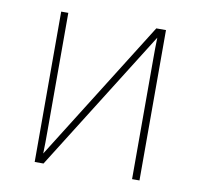

<svg xmlns="http://www.w3.org/2000/svg" viewBox="-65 -596 692 664"><g transform="rotate(10 281.5 -264.0)"><path d="M98 0H129L441 -497C440 -467 440 -451 440 -421V0H466V-528H432L122 -34C123 -64 123 -81 123 -113V-528H98Z"/></g></svg>

Font: Noto Sans Mono SemiCondensed Thin
Style: Regular
Weight: 100
Width: 4
Designer: Monotype Design Team
Foundry: Monotype Imaging Inc.
Version: Version 2.014